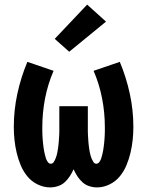

<svg xmlns="http://www.w3.org/2000/svg" viewBox="-20 -807 640 835"><path d="M198 8Q170 8 143.5 -5Q117 -18 99 -40Q81 -62 70 -88.5Q59 -115 52.5 -142.5Q46 -170 43 -198.5Q40 -227 40 -255Q40 -328 55.5 -399.5Q71 -471 99 -538L213 -499Q188 -441 176 -379Q164 -317 164 -254Q164 -245 164 -236.5Q164 -228 164.5 -219.5Q165 -211 165.5 -202.5Q166 -194 167 -185.5Q168 -177 169 -168.5Q170 -160 171.5 -152Q173 -144 175 -135.5Q177 -127 179.5 -119Q182 -111 187.5 -103Q193 -95 201 -95Q209 -95 213.5 -102Q218 -109 221 -116Q224 -123 226 -130Q228 -137 229.5 -144.5Q231 -152 232 -159.5Q233 -167 234 -174.5Q235 -182 235.5 -189.5Q236 -197 236.5 -204.5Q237 -212 237.5 -219.5Q238 -227 238 -234.5Q238 -242 238 -249.5Q238 -257 238 -265V-345H362V-265Q362 -257 362 -249.5Q362 -242 362 -234.5Q362 -227 362.5 -219.5Q363 -212 363.5 -204.5Q364 -197 364.5 -189.5Q365 -182 366 -174.5Q367 -167 368 -159.5Q369 -152 370.5 -144.5Q372 -137 374 -130Q376 -123 379 -116Q382 -109 386.5 -102Q391 -95 399 -95Q407 -95 412.5 -103Q418 -111 420.5 -119Q423 -127 425 -135.5Q427 -144 428.5 -152Q430 -160 431 -168.5Q432 -177 433 -185.5Q434 -194 434.5 -202.5Q435 -211 435.5 -219.5Q436 -228 436 -236.5Q436 -245 436 -254Q436 -317 424 -379Q412 -441 387 -499L501 -538Q529 -471 544.5 -399.5Q560 -328 560 -255Q560 -227 557 -198.5Q554 -170 547.5 -142.5Q541 -115 530 -88.5Q519 -62 501 -40Q483 -18 456.5 -5Q430 8 402 8Q385 8 368 2.5Q351 -3 338.5 -14.5Q326 -26 316.5 -40.5Q307 -55 300 -71Q293 -55 283.5 -40.5Q274 -26 261.5 -14.5Q249 -3 232 2.5Q215 8 198 8ZM281 -582 218 -638 359 -787 441 -713Z"/></svg>

Font: Iosevka Slab XBdEx
Style: Regular
Weight: 800
Width: 7
Monospace: yes
Designer: Belleve Invis
Foundry: Belleve Invis
Version: Version 11.1.0; ttfautohint (v1.8.3)